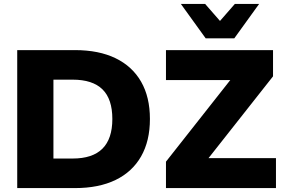

<svg xmlns="http://www.w3.org/2000/svg" viewBox="-20 -961 1454 981"><path d="M68 0V-705H363Q485 -705 570.5 -663.5Q656 -622 701 -543.5Q746 -465 746 -353Q746 -241 701 -162Q656 -83 570.5 -41.5Q485 0 363 0ZM253 -151H351Q453 -151 503.5 -201.5Q554 -252 554 -353Q554 -455 503.5 -504.5Q453 -554 351 -554H253ZM828 0V-135L1200 -607L1204 -552H828V-705H1375V-571L1002 -98L999 -153H1390V0ZM1031 -765 904 -941H1028L1104 -854L1180 -941H1304L1177 -765Z"/></svg>

Font: Nunito Sans 11pt Black
Style: Regular
Weight: 900
Version: Version 3.101;gftools[0.9.27]